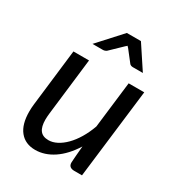

<svg xmlns="http://www.w3.org/2000/svg" viewBox="-173 -826 871 944"><g transform="rotate(30 262.5 -354.0)"><path d="M177 -506.5 139 -184.5Q138 -174.5 137.2 -165.5Q136.5 -156.5 136.5 -148Q136.5 -107 151.8 -87Q167 -67 200 -67Q223 -67 247.2 -79.5Q271.5 -92 294.2 -115Q317 -138 336.5 -170.5Q356 -203 370.5 -243L402 -506.5H490.5L429.5 0H385.5Q370 0 361.5 -7Q353 -14 353 -28.5Q353 -29 353.5 -37.5Q354 -46 354.8 -56Q355.5 -66 356.2 -74.5Q357 -83 357 -83.5L360.5 -124Q320 -59.5 270 -26.2Q220 7 167 7Q110.5 7 79.2 -31.5Q48 -70 48 -142Q48 -152 48.5 -162.5Q49 -173 50.5 -184.5L88.5 -506.5ZM437 -585.5H380Q374.5 -585.5 369.5 -587.5Q364.5 -589.5 362 -592.5L312 -656.5L308.5 -659.5Q307 -661.5 305.5 -664Q303 -661.5 301 -659.8Q299 -658 297 -656.5L230.5 -592.5Q227.5 -590 222 -587.8Q216.5 -585.5 210.5 -585.5H151L270.5 -716.5H350.5Z"/></g></svg>

Font: Lato TR
Style: Italic
Weight: 400
Italic angle: -12°
Designer: Lukasz Dziedzic
Foundry: tyPoland Lukasz Dziedzic
Version: Version 1.104 2013